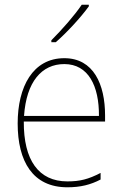

<svg xmlns="http://www.w3.org/2000/svg" viewBox="-20 -785 521 815"><path d="M357 -758V-765H327C296 -719 243 -659 198 -614V-606H217C264 -647 323 -711 357 -758ZM253 -538C119 -538 55 -416 55 -261C55 -100 119 10 266 10C322 10 365 -1 407 -23V-51C355 -24 319 -15 266 -15C144 -15 80 -105 81 -269H426V-295C426 -427 377 -538 253 -538ZM253 -513C355 -513 401 -420 400 -293H82C92 -438 157 -513 253 -513Z"/></svg>

Font: Noto Sans Gujarati SemiCondensed Thin
Style: Regular
Weight: 100
Width: 4
Designer: Jelle Bosma - Monotype Design Team, Universal Thirst
Foundry: Monotype Imaging Inc.
Version: Version 2.106